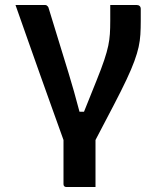

<svg xmlns="http://www.w3.org/2000/svg" viewBox="-20 -556 640 768"><path d="M362 4Q362 26 362 48Q362 70 362 93Q362 118 362 142.5Q362 167 362 192Q333 192 304 192Q275 192 245 192Q240 192 237 189Q234 186 234 181Q234 136 234 92Q234 48 234 4Q211 -60 187.5 -125.5Q164 -191 140 -258.5Q116 -326 91.5 -395.5Q67 -465 42 -536Q61 -536 81 -536Q101 -536 121 -536Q141 -536 160 -536Q164 -536 166.5 -534.5Q169 -533 171.5 -530Q174 -527 175 -522Q194 -460 213.5 -396.5Q233 -333 254.5 -263Q276 -193 298 -109H316Q346 -184 366 -233.5Q386 -283 397 -316Q408 -349 413 -373Q418 -397 419.5 -420Q421 -443 421 -473Q421 -485 421 -498Q421 -511 421 -524V-536Q439 -536 456.5 -536Q474 -536 492 -536Q510 -536 527 -536Q534 -536 538.5 -532Q543 -528 543 -520V-472Q543 -443 541.5 -418Q540 -393 534.5 -368Q529 -343 517.5 -311.5Q506 -280 486 -237.5Q466 -195 435.5 -136.5Q405 -78 362 4Z"/></svg>

Font: Recursive SemiBold
Style: Regular
Weight: 600
Version: Version 1.085